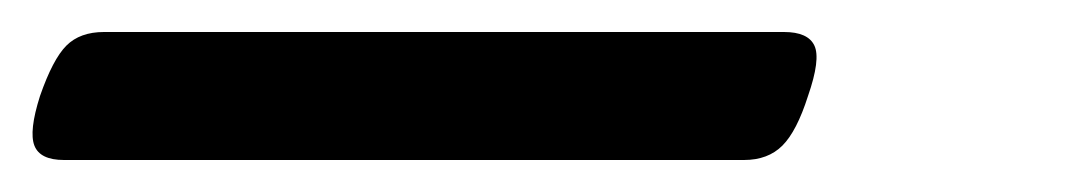

<svg xmlns="http://www.w3.org/2000/svg" viewBox="-101 34 671 120"><path d="M-61 134Q-76 134 -79.5 125Q-83 116 -76 94Q-68 71 -59.5 62.5Q-51 54 -36 54H389Q404 54 408 62.5Q412 71 404 94Q397 116 388 125Q379 134 364 134Z"/></svg>

Font: Playwrite CZ
Style: Regular
Weight: 400
Designer: Veronika Burian, José Scaglione
Foundry: TypeTogether
Version: Version 1.002